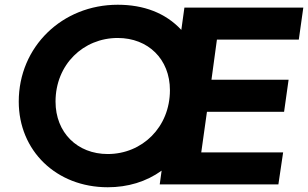

<svg xmlns="http://www.w3.org/2000/svg" viewBox="-20 -777 1298 809"><path d="M434 12C518 12 596 -11 661 -58L653 0H1153L1173 -135H828L852 -306H1177L1196 -441H871L894 -610H1239L1258 -745H757L744 -651C677 -723 585 -757 476 -757C242 -757 59 -580 59 -349C59 -142 217 12 434 12ZM214 -349C214 -505 331 -617 476 -617C604 -617 696 -528 696 -397C696 -241 579 -128 434 -128C306 -128 214 -218 214 -349Z"/></svg>

Font: Mluvka ExtraBold
Style: Italic
Weight: 800
Italic angle: -8°
Designer: Modified by Jiří Krblich, Original typeface by Gumpita Rahayu
Foundry: Gumpita Rahayu & Jiří Krblich
Version: Version 2.000;Glyphs 3.1.1 (3134)